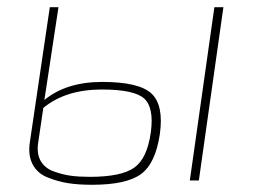

<svg xmlns="http://www.w3.org/2000/svg" viewBox="-20 -500 705 532"><path d="M142 -480 103 -223Q164 -273 263 -273Q365 -273 399.5 -241Q434 -209 423 -129Q411 -47 370.5 -17.5Q330 12 235 12Q197 12 168.5 7.5Q140 3 111.5 -8.5Q83 -20 70 -45.5Q57 -71 63 -108L118 -480ZM599 -480 531 0H506L574 -480ZM100 -201 86 -106Q81 -75 92.5 -54.5Q104 -34 129 -25Q154 -16 176.5 -13Q199 -10 229 -10Q316 -10 352 -35.5Q388 -61 398 -134Q407 -202 379.5 -227Q352 -252 262 -252Q162 -252 100 -201Z"/></svg>

Font: Exo 2.0 Thin
Style: Italic
Weight: 250
Italic angle: -8°
Designer: Natanael Gama
Version: Version 1.001;PS 001.001;hotconv 1.0.70;makeotf.lib2.5.58329